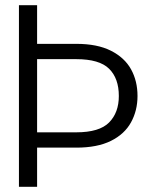

<svg xmlns="http://www.w3.org/2000/svg" viewBox="-20 -720 574 740"><path d="M53 0V-700H123V-551H274Q355 -551 407.5 -524.5Q460 -498 485 -453Q510 -408 510 -350Q510 -294 485 -248.5Q460 -203 407.5 -177Q355 -151 274 -151H123V0ZM123 -210H274Q363 -210 400.5 -248Q438 -286 438 -350Q438 -418 400.5 -455Q363 -492 274 -492H123Z"/></svg>

Font: DM Sans 36pt Light
Style: Regular
Weight: 300
Designer: Colophon Foundry, Jonny Pinhorn
Foundry: Colophon Foundry
Version: Version 4.004;gftools[0.9.30]